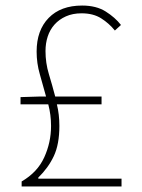

<svg xmlns="http://www.w3.org/2000/svg" viewBox="-20 -672 512 692"><path d="M58 0V-18Q115 -51 139.5 -105Q164 -159 164 -218Q164 -238 161.5 -257.5Q159 -277 154 -296H54V-322L120 -324H146Q135 -365 123.5 -404.5Q112 -444 112 -486Q112 -563 155.5 -607.5Q199 -652 276 -652Q327 -652 361 -630.5Q395 -609 416 -582L394 -562Q373 -588 344.5 -606Q316 -624 274 -624Q242 -624 217.5 -613Q193 -602 176.5 -583.5Q160 -565 152 -540.5Q144 -516 144 -488Q144 -445 156 -405.5Q168 -366 179 -324H346V-296H185Q194 -260 194 -218Q194 -152 174 -109.5Q154 -67 118 -32V-28H418V0Z"/></svg>

Font: TypoPRO Source Sans Pro
Style: Regular
Weight: 200
Designer: Paul D. Hunt
Foundry: Adobe Systems Incorporated
Version: Version 2.020;PS 2.000;hotconv 1.0.86;makeotf.lib2.5.63406